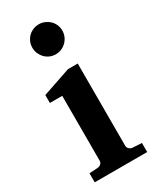

<svg xmlns="http://www.w3.org/2000/svg" viewBox="-190 -801 713 862"><g transform="rotate(-30 166.5 -370.0)"><path d="M32.2 0V-46.9L78.1 -49.8Q86.9 -50.8 93.5 -57.4Q100.1 -64 100.1 -73.2V-409.2H36.1V-450.2L182.1 -500H232.9V-73.2Q232.9 -64 240 -57.4Q247.1 -50.8 255.9 -49.8L304.2 -46.9V0ZM247.1 -663.1Q247.1 -647 241 -632.8Q234.9 -618.7 224.1 -607.9Q213.4 -597.2 199.2 -591.1Q185.1 -585 168.9 -585Q152.8 -585 138.7 -591.1Q124.5 -597.2 114.3 -607.9Q104 -618.7 97.9 -632.8Q91.8 -647 91.8 -663.1Q91.8 -679.2 97.9 -693.4Q104 -707.5 114.3 -717.8Q124.5 -728 138.7 -734.1Q152.8 -740.2 168.9 -740.2Q185.1 -740.2 199.2 -734.1Q213.4 -728 224.1 -717.8Q234.9 -707.5 241 -693.4Q247.1 -679.2 247.1 -663.1Z"/></g></svg>

Font: Charis SIL Viet
Style: Bold
Weight: 700
Foundry: SIL International
Version: Version 5.000